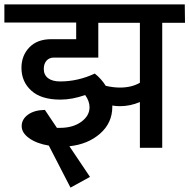

<svg xmlns="http://www.w3.org/2000/svg" viewBox="-40 -674 865 877"><path d="M804 -654 805 -570H701V1H599V-208Q555 -189 508 -189Q490 -189 473 -192V-186Q473 -113 417.5 -64Q362 -15 277 -6L371 134L282 183L183 -9Q128 -18 93.5 -42.5Q59 -67 59 -98Q59 -129 87.5 -150Q116 -171 165 -172L220 -90H234Q293 -90 331 -117.5Q369 -145 369 -184Q369 -212 349 -240Q290 -219 236 -219Q148 -219 103 -260Q58 -301 58 -364Q58 -420 94 -457.5Q130 -495 194 -495H308V-571H-20V-654ZM599 -296V-570H409V-411H206Q185 -411 172.5 -397Q160 -383 160 -359Q160 -332 179.5 -317Q199 -302 235 -302Q316 -302 393 -338Q423 -314 443 -282Q477 -274 508 -274Q561 -274 599 -296Z"/></svg>

Font: Martel Sans DemiBold
Style: Regular
Weight: 600
Designer: Dan Reynolds and Mathieu Réguer
Foundry: Dan Reynolds and Mathieu Réguer
Version: Version 1.001;PS 001.001;hotconv 1.0.70;makeotf.lib2.5.58329